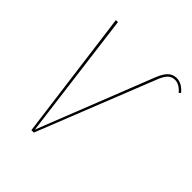

<svg xmlns="http://www.w3.org/2000/svg" viewBox="-189 -821 950 950"><g transform="rotate(45 286.5 -345.5)"><path d="M179.2 0 89.8 -680.7H104L189.5 -14.2L429.2 -621.1Q443.8 -657.2 461.7 -674.1Q479.5 -690.9 505.4 -690.9Q542.5 -690.9 572.8 -653.8L564.5 -645.5Q536.1 -678.7 505.9 -678.7Q483.9 -678.7 469 -664.1Q454.1 -649.4 441.4 -616.7L196.3 0Z"/></g></svg>

Font: Fira Sans Compressed Hair
Style: Italic
Weight: 100
Width: 3
Italic angle: -8°
Designer: Carrois Corporate & Edenspiekermann AG
Foundry: Carrois Corporate GbR & Edenspiekermann AG
Version: Version 4.203;PS 004.203;hotconv 1.0.88;makeotf.lib2.5.64775